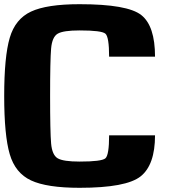

<svg xmlns="http://www.w3.org/2000/svg" viewBox="-20 -895 884 915"><path d="M0 -437.5Q0 -625 26.4 -714.8Q52.7 -804.7 127.9 -839.8Q203.1 -875 359.4 -875Q587.9 -875 653.3 -823.2Q718.8 -771.5 718.8 -625H500Q500 -718.8 482.4 -734.4Q464.8 -750 359.4 -750Q281.2 -750 254.9 -734.4Q228.5 -718.8 223.6 -664.1Q218.8 -609.4 218.8 -437.5Q218.8 -265.6 223.6 -210.9Q228.5 -156.2 254.9 -140.6Q281.2 -125 359.4 -125Q464.8 -125 482.4 -140.6Q500 -156.2 500 -250H718.8Q718.8 -109.4 650.4 -54.7Q582 0 359.4 0Q203.1 0 127.9 -35.2Q52.7 -70.3 26.4 -160.2Q0 -250 0 -437.5Z"/></svg>

Font: CraftyPE
Style: Regular
Weight: 400
Designer: Erek Butcher
Foundry: Haunted Coop
Version: Version 0.018;April 4, 2024;FontCreator 15.0.0.2962 64-bit